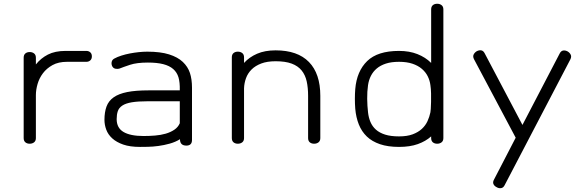

<svg xmlns="http://www.w3.org/2000/svg" viewBox="-20 -694 3115 1022"><path d="M337 -365Q291 -365 259.5 -347.5Q228 -330 208.5 -304Q189 -278 180 -247Q171 -216 171 -188V41Q171 56 161.5 63.5Q152 71 138 71Q124 71 115 63.5Q106 56 106 41V-387Q106 -402 115 -409.5Q124 -417 138 -417Q152 -417 161.5 -409.5Q171 -402 171 -387V-351Q197 -384 235 -403.5Q273 -423 329 -423H440Q452 -423 460.5 -415.5Q469 -408 469 -394Q469 -380 460.5 -372.5Q452 -365 440 -365H337Z M1002 51Q1002 81 972 81Q938 81 938 47Q914 62 883.5 70.5Q853 79 823 83Q793 87 766.5 87.5Q740 88 725 88Q672 88 636 75.5Q600 63 577.5 42.5Q555 22 545.5 -4Q536 -30 536 -56Q536 -97 547 -127Q558 -157 585 -176Q612 -195 657 -204Q702 -213 770 -213H937Q938 -256 930 -282.5Q922 -309 902 -326.5Q882 -344 849 -352.5Q816 -361 767 -361Q708 -361 672 -349Q636 -337 616 -329Q608 -326 595.5 -328Q583 -330 577 -342Q572 -353 574.5 -364.5Q577 -376 588 -382Q604 -391 626 -398Q648 -405 671.5 -409.5Q695 -414 719 -416.5Q743 -419 764 -419Q834 -419 880 -404.5Q926 -390 953 -364.5Q980 -339 991 -305.5Q1002 -272 1002 -227ZM937 -155H767Q714 -155 681.5 -149.5Q649 -144 631 -132Q613 -120 607 -102Q601 -84 601 -60Q601 -13 637.5 8.5Q674 30 744 30Q775 30 805.5 27.5Q836 25 862 17.5Q888 10 908 -3.5Q928 -17 937 -38Z M1620 -184Q1620 -227 1612.5 -261Q1605 -295 1585.5 -319Q1566 -343 1532.5 -355.5Q1499 -368 1447 -368Q1402 -368 1370.5 -356Q1339 -344 1319 -324Q1299 -304 1289.5 -278Q1280 -252 1279 -224V41Q1279 56 1269.5 63.5Q1260 71 1246 71Q1232 71 1223 63.5Q1214 56 1214 41V-389Q1214 -404 1223 -411.5Q1232 -419 1246 -419Q1260 -419 1269.5 -411.5Q1279 -404 1279 -389V-359Q1307 -390 1348.5 -408Q1390 -426 1447 -426Q1564 -426 1624.5 -364Q1685 -302 1685 -184V41Q1685 56 1675.5 63.5Q1666 71 1652 71Q1638 71 1629 63.5Q1620 56 1620 41V-184Z M2104 -423Q2159 -423 2202 -406Q2245 -389 2275 -359V-644Q2275 -659 2284 -666.5Q2293 -674 2307 -674Q2321 -674 2330.5 -666.5Q2340 -659 2340 -644V41Q2340 56 2330.5 63.5Q2321 71 2307 71Q2293 71 2284 63.5Q2275 56 2275 41V32Q2246 58 2204 73Q2162 88 2104 88Q2045 88 2002.5 73.5Q1960 59 1932.5 32.5Q1905 6 1890 -31.5Q1875 -69 1871 -115Q1869 -140 1869 -168Q1869 -196 1871 -220Q1879 -315 1934.5 -369Q1990 -423 2104 -423ZM2271 -241Q2268 -265 2257 -287.5Q2246 -310 2225.5 -327.5Q2205 -345 2175 -355Q2145 -365 2104 -365Q2063 -365 2034 -355.5Q2005 -346 1985.5 -329.5Q1966 -313 1954.5 -290.5Q1943 -268 1939 -241Q1934 -206 1934.5 -168Q1935 -130 1939 -96Q1942 -68 1952 -44.5Q1962 -21 1981 -4Q2000 13 2030 22.5Q2060 32 2104 32Q2147 32 2176.5 21Q2206 10 2225.5 -8Q2245 -26 2255.5 -49Q2266 -72 2271 -96Q2272 -99 2273 -114.5Q2274 -130 2274.5 -151.5Q2275 -173 2274.5 -197Q2274 -221 2271 -241Z M2725 39 2503 -379Q2496 -393 2501 -403.5Q2506 -414 2517 -421Q2530 -428 2541.5 -426Q2553 -424 2560 -410L2761 -29L2959 -409Q2966 -423 2977.5 -425Q2989 -427 3002 -420Q3013 -413 3018 -402.5Q3023 -392 3016 -378L2666 292Q2659 306 2646.5 307.5Q2634 309 2623 302Q2611 296 2606.5 285.5Q2602 275 2610 261Z"/></svg>

Font: Cafe24 Ssurround air
Style: Light
Weight: 300
Designer: Cafe24 thkim, hmlim, mnelim, sdjeong, hskwak & 4IRTF
Foundry: Cafe24
Version: Version 1.001